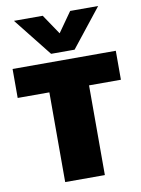

<svg xmlns="http://www.w3.org/2000/svg" viewBox="-97 -961 753 1026"><g transform="rotate(-10 280.0 -448.0)"><path d="M216.8 -688 51.8 -896H208L280.8 -788.1L356.9 -896H508.8L344.2 -688ZM171.9 0V-486.8H0V-644H560.1V-486.8H387.2V0Z"/></g></svg>

Font: Kanit ExtraBold
Style: Regular
Weight: 800
Designer: Katatrad Team
Foundry: CadsonDemak
Version: Version 1.000;PS 001.000;hotconv 1.0.88;makeotf.lib2.5.64775